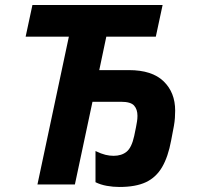

<svg xmlns="http://www.w3.org/2000/svg" viewBox="-20 -734 782 764"><path d="M455 10Q430 10 405 5.5Q380 1 360 -9V-133Q383 -122 399.5 -118Q416 -114 432 -114Q464 -114 484 -130.5Q504 -147 514 -193L521 -227Q523 -238 525 -249.5Q527 -261 527 -273Q527 -299 513.5 -314Q500 -329 462 -329H348L278 0H129L254 -588H82L109 -714H627L600 -588H403L375 -455H493Q585 -455 631 -410.5Q677 -366 677 -294Q677 -280 676 -265Q675 -250 672 -233L661 -175Q649 -110 625 -69Q601 -28 560.5 -9Q520 10 455 10Z"/></svg>

Font: Noto IKEA Latin
Style: Bold Italic
Weight: 700
Italic angle: -12°
Designer: Monotype Design Team
Foundry: Monotype Imaging Inc.
Version: Version 1.0